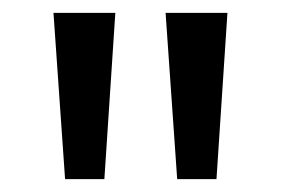

<svg xmlns="http://www.w3.org/2000/svg" viewBox="-20 -819 436 298"><path d="M159 -799H63L81 -541H142ZM333 -799H237L255 -541H316Z"/></svg>

Font: Noto Sans Sinhala UI Condensed
Style: Regular
Weight: 400
Width: 3
Designer: Jelle Bosma - Monotype Design Team
Foundry: Monotype Imaging Inc.
Version: Version 2.006